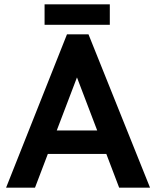

<svg xmlns="http://www.w3.org/2000/svg" viewBox="-20 -863 718 883"><path d="M288 -705H387L670 0H528L469 -155H200L141 0H8ZM241 -263H427L334 -507ZM485 -749H185V-843H485Z"/></svg>

Font: Tilda Sans Bold
Style: Regular
Weight: 700
Designer: ParaType Ltd
Foundry: ParaType Ltd
Version: Version 1.009